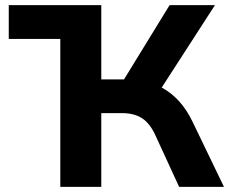

<svg xmlns="http://www.w3.org/2000/svg" viewBox="-20 -725 896 745"><path d="M14 -574V-705H373V-574ZM214 0V-705H373V-417H475L449 -397L638 -705H814L595 -366L529 -411Q574 -404 610 -384Q646 -364 675 -332Q704 -300 726 -255L849 0H675L583 -200Q562 -246 531.5 -266Q501 -286 454 -286H373V0Z"/></svg>

Font: Nunito Sans 10pt ExtraBold
Style: Regular
Weight: 800
Designer: Vernon Adams
Foundry: Vernon Adams
Version: Version 3.101;gftools[0.9.27]